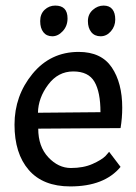

<svg xmlns="http://www.w3.org/2000/svg" viewBox="-20 -663 489 688"><path d="M412 -204 117 -202Q117 -138 153 -99.5Q189 -61 234 -61Q279 -61 311.5 -75.5Q344 -90 358 -104L371 -119L412 -65Q354 5 232 5Q134 5 83 -54Q32 -113 32 -216.5Q32 -320 96.5 -398.5Q161 -477 262 -477Q343 -477 380.5 -421.5Q418 -366 418 -277Q418 -240 412 -204ZM116 -259 340 -261Q340 -333 318.5 -370Q297 -407 242.5 -407Q188 -407 152.5 -359.5Q117 -312 116 -259ZM340.5 -533Q319 -533 307 -548Q295 -563 295 -587.5Q295 -612 312.5 -627.5Q330 -643 351 -643Q372 -643 382.5 -630Q393 -617 393 -593Q393 -569 377.5 -551Q362 -533 340.5 -533ZM178 -643Q222 -643 222 -597Q222 -570 205 -551.5Q188 -533 167.5 -533Q147 -533 135.5 -547.5Q124 -562 124 -587.5Q124 -613 140 -628Q156 -643 178 -643Z"/></svg>

Font: Fresca
Style: Regular
Weight: 400
Designer: Iván Moreno
Foundry: Fontstage
Version: Version 1.001